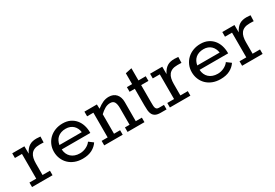

<svg xmlns="http://www.w3.org/2000/svg" viewBox="25 -1228 2759 1929"><g transform="rotate(-30 1404.5 -263.5)"><path d="M31.2 -52.2H109.9V-338.9H28.3V-393.1H169.4L169.9 -307.6Q183.1 -334.5 198.2 -352.3Q213.4 -370.1 231 -380.9Q248.5 -391.6 269 -396Q289.6 -400.4 313 -400.4Q334 -400.4 358.4 -397.5L356 -329.6Q355.5 -330.1 348.4 -330.3Q341.3 -330.6 333 -330.8Q324.7 -331.1 317.1 -331.1Q309.6 -331.1 308.1 -331.1Q272 -331.1 248 -320.8Q224.1 -310.5 209.7 -291.5Q195.3 -272.5 189.2 -245.6Q183.1 -218.8 183.1 -185.5V-52.2H269V0H31.2Z M478.5 -178.2Q480 -149.9 490.2 -126.7Q500.5 -103.5 518.6 -86.9Q536.6 -70.3 561.8 -61.3Q586.9 -52.2 618.7 -52.2Q637.7 -52.2 656.2 -56.6Q674.8 -61 691.4 -69.1Q708 -77.1 722.2 -88.4Q736.3 -99.6 746.1 -113.8L795.9 -76.7Q771 -38.6 726.8 -14.9Q682.6 8.8 616.7 8.8Q565.9 8.8 525.4 -7.3Q484.9 -23.4 456.8 -51.3Q428.7 -79.1 413.6 -116.5Q398.4 -153.8 398.4 -196.3Q398.4 -240.7 415 -278.3Q431.6 -315.9 460.4 -343Q489.3 -370.1 528.8 -385.3Q568.4 -400.4 614.7 -400.4Q663.1 -400.4 699.7 -383.1Q736.3 -365.7 761 -336.2Q785.6 -306.6 797.9 -267.8Q810.1 -229 810.1 -186.5V-178.2ZM739.7 -228Q736.8 -252 727.1 -272.2Q717.3 -292.5 701.7 -307.4Q686 -322.3 664.3 -330.6Q642.6 -338.9 615.7 -338.9Q585.9 -338.9 562.7 -330.8Q539.6 -322.8 522.7 -308.3Q505.9 -293.9 495.4 -273.4Q484.9 -252.9 480.5 -228Z M868.7 -52.2H938.5V-338.9H865.7V-393.1H1010.3L1012.2 -342.3Q1049.8 -371.6 1082 -386Q1114.3 -400.4 1150.4 -400.4Q1177.2 -400.4 1198.5 -391.6Q1219.7 -382.8 1234.6 -366.2Q1249.5 -349.6 1257.3 -326.4Q1265.1 -303.2 1265.1 -274.4L1264.6 -52.2H1335.4V0H1139.2V-52.2H1192.9V-247.6Q1192.9 -290.5 1179.7 -314.7Q1166.5 -338.9 1131.8 -338.9Q1098.1 -338.9 1068.4 -321.3Q1038.6 -303.7 1012.2 -278.3V-52.2H1083V0H868.7Z M1358.4 -393.1H1418.9V-519L1492.7 -534.7V-393.1H1577.1V-338.9H1492.7V-141.1Q1492.7 -118.7 1493.4 -102.1Q1494.1 -85.4 1498 -74.5Q1502 -63.5 1510.3 -57.9Q1518.6 -52.2 1534.2 -52.2H1591.8V0H1524.4Q1486.3 0 1465.1 -11.2Q1443.8 -22.5 1433.6 -42.2Q1423.3 -62 1421.1 -88.6Q1418.9 -115.2 1418.9 -146.5V-338.9H1358.4Z M1630.4 -52.2H1709V-338.9H1627.4V-393.1H1768.6L1769 -307.6Q1782.2 -334.5 1797.4 -352.3Q1812.5 -370.1 1830.1 -380.9Q1847.7 -391.6 1868.2 -396Q1888.7 -400.4 1912.1 -400.4Q1933.1 -400.4 1957.5 -397.5L1955.1 -329.6Q1954.6 -330.1 1947.5 -330.3Q1940.4 -330.6 1932.1 -330.8Q1923.8 -331.1 1916.3 -331.1Q1908.7 -331.1 1907.2 -331.1Q1871.1 -331.1 1847.2 -320.8Q1823.2 -310.5 1808.8 -291.5Q1794.4 -272.5 1788.3 -245.6Q1782.2 -218.8 1782.2 -185.5V-52.2H1868.2V0H1630.4Z M2077.6 -178.2Q2079.1 -149.9 2089.4 -126.7Q2099.6 -103.5 2117.7 -86.9Q2135.7 -70.3 2160.9 -61.3Q2186 -52.2 2217.8 -52.2Q2236.8 -52.2 2255.4 -56.6Q2273.9 -61 2290.5 -69.1Q2307.1 -77.1 2321.3 -88.4Q2335.4 -99.6 2345.2 -113.8L2395 -76.7Q2370.1 -38.6 2325.9 -14.9Q2281.7 8.8 2215.8 8.8Q2165 8.8 2124.5 -7.3Q2084 -23.4 2055.9 -51.3Q2027.8 -79.1 2012.7 -116.5Q1997.6 -153.8 1997.6 -196.3Q1997.6 -240.7 2014.2 -278.3Q2030.8 -315.9 2059.6 -343Q2088.4 -370.1 2127.9 -385.3Q2167.5 -400.4 2213.9 -400.4Q2262.2 -400.4 2298.8 -383.1Q2335.4 -365.7 2360.1 -336.2Q2384.8 -306.6 2397 -267.8Q2409.2 -229 2409.2 -186.5V-178.2ZM2338.9 -228Q2335.9 -252 2326.2 -272.2Q2316.4 -292.5 2300.8 -307.4Q2285.2 -322.3 2263.4 -330.6Q2241.7 -338.9 2214.8 -338.9Q2185.1 -338.9 2161.9 -330.8Q2138.7 -322.8 2121.8 -308.3Q2105 -293.9 2094.5 -273.4Q2084 -252.9 2079.6 -228Z M2468.3 -52.2H2546.9V-338.9H2465.3V-393.1H2606.4L2606.9 -307.6Q2620.1 -334.5 2635.3 -352.3Q2650.4 -370.1 2668 -380.9Q2685.5 -391.6 2706.1 -396Q2726.6 -400.4 2750 -400.4Q2771 -400.4 2795.4 -397.5L2793 -329.6Q2792.5 -330.1 2785.4 -330.3Q2778.3 -330.6 2770 -330.8Q2761.7 -331.1 2754.2 -331.1Q2746.6 -331.1 2745.1 -331.1Q2709 -331.1 2685.1 -320.8Q2661.1 -310.5 2646.7 -291.5Q2632.3 -272.5 2626.2 -245.6Q2620.1 -218.8 2620.1 -185.5V-52.2H2706.1V0H2468.3Z"/></g></svg>

Font: Rokkitt
Style: Regular
Weight: 400
Version: Version 1.2; ttfautohint (v1.5) -l 7 -r 28 -G 50 -x 13 -D la